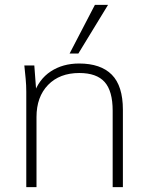

<svg xmlns="http://www.w3.org/2000/svg" viewBox="-20 -769 610 789"><path d="M88 0V-392Q88 -418 85.5 -445Q83 -472 80 -500H121L130 -380H118Q139 -443 188.5 -475.5Q238 -508 305 -508Q394 -508 439.5 -462Q485 -416 485 -318V0H443V-314Q443 -395 410 -432Q377 -469 306 -469Q225 -469 177.5 -420Q130 -371 130 -288V0ZM266 -549 370 -749H424L302 -549Z"/></svg>

Font: Mulish ExtraLight
Style: Regular
Weight: 200
Designer: Vernon Adams
Foundry: Vernon Adams
Version: Version 3.603